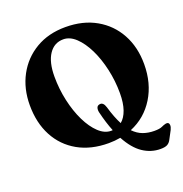

<svg xmlns="http://www.w3.org/2000/svg" viewBox="-150 -846 1076 1130"><g transform="rotate(-20 387.5 -281.0)"><path d="M382 -714.5Q492 -714.5 573.2 -668.2Q654.5 -622 699.2 -540.2Q744 -458.5 744 -351.5Q744 -231.5 688.8 -142Q633.5 -52.5 537 -12.5Q564 15.5 596.2 27.2Q628.5 39 667 39Q700 39 715 31.8Q730 24.5 744.5 21.5Q764 19 765 38Q766 50 758 66.5L731.5 116.5Q722.5 135 708 143.2Q693.5 151.5 664.5 151.5Q605.5 151.5 554.8 117.5Q504 83.5 463.5 8.5Q428 15 390 15Q279 15 197.8 -31Q116.5 -77 72.5 -159.8Q28.5 -242.5 28.5 -353.5Q28.5 -457 72.5 -538.8Q116.5 -620.5 196 -667.5Q275.5 -714.5 382 -714.5ZM397.5 -175.5Q394 -192 398 -204Q402 -216 416 -218.5Q440 -223.5 451 -187Q471 -118 495.5 -72Q522 -93.5 536.8 -135.8Q551.5 -178 551.5 -239.5Q551.5 -316.5 535 -390Q518.5 -463.5 489.8 -522.2Q461 -581 424 -616Q387 -651 346 -651Q288.5 -651 255.5 -601.5Q222.5 -552 222.5 -462Q222.5 -384 239 -310Q255.5 -236 284.2 -177Q313 -118 350 -83.2Q387 -48.5 427.5 -48.5Q432.5 -48.5 437 -49Q414.5 -104.5 397.5 -175.5Z"/></g></svg>

Font: Fraunces 72pt S050
Style: Bold
Weight: 700
Version: Version 1.000; ttfautohint (v1.8.3)